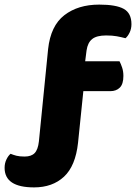

<svg xmlns="http://www.w3.org/2000/svg" viewBox="-35 -699 591 834"><path d="M327 -303 304 -79Q293 22 243 68.5Q193 115 113 115Q-15 115 -15 30Q-15 10 -7 -6.5Q1 -23 11 -31Q23 -26 36.5 -22.5Q50 -19 72 -19Q101 -19 115.5 -34Q130 -49 134 -85L174 -486Q185 -587 244.5 -633Q304 -679 396 -679Q469 -679 502.5 -660.5Q536 -642 536 -594Q536 -574 528 -557.5Q520 -541 510 -533Q491 -538 472 -541.5Q453 -545 426 -545Q385 -545 365.5 -529.5Q346 -514 341 -480L335 -433H484Q490 -422 495.5 -405.5Q501 -389 501 -369Q501 -334 485.5 -318.5Q470 -303 444 -303Z"/></svg>

Font: Baloo Bhaina 2 ExtraBold
Style: Regular
Weight: 800
Designer: Yesha Goshar, Manish Minz, Shuchita Grover and Ek Type
Foundry: Ek Type
Version: Version 1.640;hotconv 1.0.111;makeotfexe 2.5.65597; ttfautoh